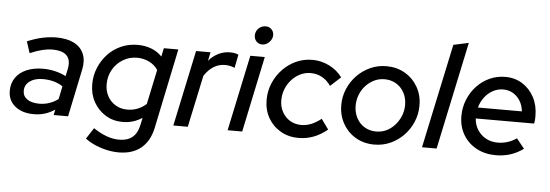

<svg xmlns="http://www.w3.org/2000/svg" viewBox="-56 -897 3673 1283"><g transform="rotate(5 1781.0 -255.5)"><path d="M186 6Q108 6 60.5 -32.5Q13 -71 13 -136Q13 -186 38.5 -223.5Q64 -261 111.5 -281.5Q159 -302 223 -302Q264 -302 303.5 -292.5Q343 -283 376 -266L386 -312Q399 -374 370.5 -404.5Q342 -435 272 -435Q242 -435 206.5 -426.5Q171 -418 123 -398L98 -475Q153 -498 201 -508Q249 -518 291 -518Q364 -518 411 -494Q458 -470 477 -424.5Q496 -379 482 -316L416 0H319L327 -37Q294 -15 259.5 -4.5Q225 6 186 6ZM217 -67Q251 -67 282.5 -77.5Q314 -88 343 -109L361 -196Q306 -233 227 -233Q173 -233 139.5 -208.5Q106 -184 106 -144Q106 -108 135.5 -87.5Q165 -67 217 -67Z M773 211Q715 211 654 191.5Q593 172 548 138L596 64Q640 94 683.5 110Q727 126 770 126Q879 126 902 18L913 -33Q853 6 782 6Q718 6 667.5 -25Q617 -56 587.5 -108.5Q558 -161 558 -228Q558 -287 580 -339.5Q602 -392 640 -432Q678 -472 729 -494Q780 -516 839 -516Q887 -516 929.5 -500Q972 -484 1002 -452L1014 -509H1111L999 29Q980 117 922.5 164Q865 211 773 211ZM806 -79Q878 -79 933 -128L982 -360Q962 -392 924 -411Q886 -430 842 -430Q790 -430 747 -404Q704 -378 679 -334Q654 -290 654 -236Q654 -191 673.5 -155.5Q693 -120 727.5 -99.5Q762 -79 806 -79Z M1122 0 1230 -509H1327L1315 -451Q1343 -484 1379.5 -502Q1416 -520 1457 -520Q1492 -520 1514 -509L1496 -419Q1486 -425 1467.5 -429Q1449 -433 1432 -433Q1349 -433 1293 -348L1219 0Z M1486 0 1594 -509H1691L1584 0ZM1666 -591Q1643 -591 1627.5 -607Q1612 -623 1612 -646Q1612 -665 1621 -680.5Q1630 -696 1646 -705Q1662 -714 1680 -714Q1703 -714 1718.5 -698.5Q1734 -683 1734 -660Q1734 -642 1724.5 -626.5Q1715 -611 1699.5 -601Q1684 -591 1666 -591Z M1962 10Q1895 10 1842 -20.5Q1789 -51 1758.5 -104Q1728 -157 1728 -225Q1728 -285 1750.5 -338Q1773 -391 1812 -431.5Q1851 -472 1901.5 -495Q1952 -518 2011 -518Q2070 -518 2124 -491Q2178 -464 2211 -418L2142 -355Q2116 -392 2082 -410.5Q2048 -429 2006 -429Q1970 -429 1937.5 -413.5Q1905 -398 1879.5 -370Q1854 -342 1840 -306.5Q1826 -271 1826 -230Q1826 -187 1845.5 -152Q1865 -117 1898 -97.5Q1931 -78 1973 -78Q2008 -78 2040.5 -91.5Q2073 -105 2106 -131L2155 -63Q2067 10 1962 10Z M2471 10Q2401 10 2346.5 -21.5Q2292 -53 2260 -109Q2228 -165 2228 -234Q2228 -292 2250 -343.5Q2272 -395 2310.5 -434.5Q2349 -474 2399.5 -496.5Q2450 -519 2506 -519Q2576 -519 2630.5 -487.5Q2685 -456 2717 -401Q2749 -346 2749 -276Q2749 -218 2727 -166Q2705 -114 2666.5 -74.5Q2628 -35 2578 -12.5Q2528 10 2471 10ZM2475 -78Q2512 -78 2543.5 -93Q2575 -108 2599.5 -135Q2624 -162 2638.5 -197Q2653 -232 2653 -271Q2653 -317 2633.5 -353.5Q2614 -390 2579.5 -410.5Q2545 -431 2502 -431Q2465 -431 2433.5 -416Q2402 -401 2377 -374.5Q2352 -348 2338 -312.5Q2324 -277 2324 -239Q2324 -193 2343.5 -156Q2363 -119 2397.5 -98.5Q2432 -78 2475 -78Z M2790 0 2939 -700 3041 -722 2888 0Z M3285 10Q3212 10 3155 -21Q3098 -52 3066 -106.5Q3034 -161 3034 -231Q3034 -289 3055 -341Q3076 -393 3113.5 -433Q3151 -473 3200 -495Q3249 -517 3305 -517Q3369 -517 3419 -485.5Q3469 -454 3498 -399.5Q3527 -345 3527 -275Q3527 -265 3526.5 -252.5Q3526 -240 3523 -223H3131Q3134 -180 3155.5 -146.5Q3177 -113 3212 -94Q3247 -75 3291 -75Q3326 -75 3358.5 -85.5Q3391 -96 3417 -115L3470 -49Q3426 -18 3381.5 -4Q3337 10 3285 10ZM3139 -297H3434Q3430 -337 3411.5 -367Q3393 -397 3364 -414.5Q3335 -432 3298 -432Q3261 -432 3228.5 -414.5Q3196 -397 3173 -366.5Q3150 -336 3139 -297Z"/></g></svg>

Font: Red Hat Display SemiBold
Style: Italic
Weight: 600
Italic angle: -12°
Designer: Pentagram, MCKL
Foundry: Pentagram, MCKL
Version: Version 1.023